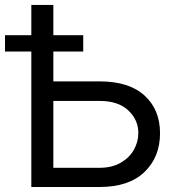

<svg xmlns="http://www.w3.org/2000/svg" viewBox="-37 -747 710 767"><path d="M176.1 -421.9H360.8Q478 -421.9 540.1 -365.6Q602.3 -309.3 602.3 -214.5Q602.3 -119.7 540.1 -59.8Q478 0 360.8 0H88.1V-727.3H176.1ZM176.1 -343.8V-76.7H360.8Q410.5 -76.7 445.1 -96.8Q479.8 -116.8 497.7 -148.6Q515.6 -180.4 515.6 -215.9Q515.6 -268.1 475.5 -305.9Q435.4 -343.8 360.8 -343.8ZM-17 -541.2V-606.5H295.5V-541.2Z"/></svg>

Font: Inter UI
Style: Regular
Weight: 400
Designer: Rasmus Andersson
Foundry: rsms
Version: 3.2;8d6f07862